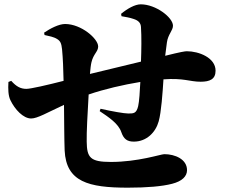

<svg xmlns="http://www.w3.org/2000/svg" viewBox="-20 -831 1040 888"><path d="M542 -756C563 -752 579 -750 599 -743C620 -736 631 -725 632 -706C635 -663 634 -597 632 -546L396 -489C398 -512 400 -531 403 -543C412 -582 434 -592 434 -616C434 -652 356 -720 281 -720C252 -720 212 -699 184 -680L186 -669C207 -664 228 -661 245 -650C259 -641 264 -631 267 -603C271 -562 273 -510 274 -457C200 -438 122 -420 102 -420C76 -420 56 -430 32 -457L19 -452C17 -419 18 -389 28 -368C49 -324 88 -283 124 -283C153 -283 198 -310 276 -346C277 -264 277 -189 279 -135C286 10 389 37 571 37C660 37 730 31 776 19C823 7 845 -16 845 -44C845 -95 789 -118 740 -118C724 -118 619 -82 493 -82C397 -82 382 -102 381 -176C380 -217 385 -310 390 -394C463 -419 550 -439 629 -452C627 -411 624 -361 619 -340C611 -307 599 -306 574 -306C554 -306 498 -316 445 -328L441 -317C483 -289 528 -259 541 -220C552 -188 568 -176 599 -176C658 -176 700 -219 714 -270C726 -313 732 -401 736 -464C830 -471 857 -453 908 -453C951 -453 977 -465 977 -504C977 -564 900 -594 844 -594C836 -594 816 -591 744 -573L752 -635C757 -672 780 -690 780 -712C780 -750 701 -811 631 -811C604 -811 569 -791 540 -767Z"/></svg>

Font: Noto Serif SC Black
Style: Regular
Weight: 900
Designer: Ryoko NISHIZUKA 西塚涼子 (kana & ideographs); Frank Grießhammer (Latin, Greek & Cyrillic); Wenlong ZHANG 张文龙 (bopomofo); San
Foundry: Adobe
Version: Version 2.001;hotconv 1.1.0;makeotfexe 2.6.0